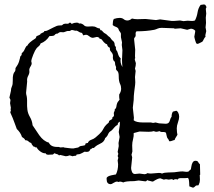

<svg xmlns="http://www.w3.org/2000/svg" viewBox="-20 -818 964 866"><path d="M515.6 -222.7 520.5 -254.9V-269.5Q510.7 -264.6 510.7 -254.9Q502 -251 496.6 -244.1Q491.2 -237.3 486.3 -232.4Q481.4 -227.5 478.5 -226.1Q475.6 -224.6 472.7 -221.2Q469.7 -217.8 467.8 -212.9Q464.8 -205.1 459 -199.2Q453.1 -195.3 453.1 -191.9Q453.1 -188.5 447.3 -181.2Q441.4 -173.8 427.2 -167.5Q413.1 -161.1 403.3 -150.4Q397.5 -152.3 396 -149.4Q394.5 -146.5 389.6 -146.5Q386.7 -143.6 383.8 -137.7Q378.9 -130.9 361.3 -133.8Q355.5 -130.9 350.6 -127.9Q345.7 -125 339.8 -123L326.2 -121.1Q324.2 -120.1 324.2 -117.7Q324.2 -115.2 317.9 -115.2Q311.5 -115.2 308.6 -113.3H307.6L293.9 -117.2Q284.2 -113.3 276.4 -113.3L252 -119.1Q250 -119.1 246.1 -117.2Q242.2 -122.1 236.3 -123Q230.5 -124 226.6 -127Q223.6 -126 218.8 -121.1L198.2 -120.1Q187.5 -120.1 185.5 -127Q175.8 -125 162.6 -134.3Q149.4 -143.6 145.5 -153.3Q139.6 -152.3 137.7 -154.8Q135.7 -157.2 130.9 -157.2Q127.9 -161.1 125 -164.6Q122.1 -168 121.1 -172.9Q113.3 -174.8 108.4 -180.2Q103.5 -185.5 93.8 -185.5Q91.8 -191.4 87.4 -194.3Q83 -197.3 79.1 -200.2Q73.2 -219.7 55.7 -236.3Q50.8 -249 46.4 -261.7Q42 -274.4 37.1 -286.1L27.3 -308.6L26.4 -311.5L29.3 -321.3L27.3 -326.2Q27.3 -328.1 28.3 -328.1Q29.3 -328.1 29.3 -330.1L25.4 -352.5L27.3 -367.2L22.5 -377.9L29.3 -408.2Q29.3 -418.9 33.7 -428.2Q38.1 -437.5 37.6 -454.6Q37.1 -471.7 39.6 -481Q42 -490.2 45.9 -494.1Q49.8 -498 49.8 -505.9V-510.7Q61.5 -526.4 65.9 -540.5Q70.3 -554.7 70.3 -556.6Q70.3 -562.5 73.2 -565.4Q78.1 -568.4 77.6 -573.2Q77.1 -578.1 80.1 -580.1Q83 -582 85.9 -585.9Q88.9 -589.8 91.8 -596.7Q94.7 -603.5 99.6 -610.4L103.5 -612.3Q108.4 -625 139.6 -644.5Q142.6 -647.5 143.1 -650.4Q143.6 -653.3 145.5 -655.3Q149.4 -656.2 161.1 -662.1L163.1 -666L178.7 -673.8L179.7 -677.7Q181.6 -678.7 184.6 -678.2Q187.5 -677.7 195.3 -681.2Q203.1 -684.6 220.2 -693.8Q237.3 -703.1 246.6 -703.1Q255.9 -703.1 257.8 -703.6Q259.8 -704.1 261.2 -705.1Q262.7 -706.1 263.7 -707.5Q264.6 -709 270 -710.4Q275.4 -711.9 282.2 -710.9Q289.1 -710 293.9 -715.8H294.9Q300.8 -715.8 302.7 -710Q314.5 -715.8 324.2 -715.8Q334 -715.8 334.5 -713.9Q335 -711.9 336.9 -711.9Q338.9 -711.9 341.3 -712.4Q343.8 -712.9 349.6 -710.4Q355.5 -708 359.9 -703.1Q364.3 -698.2 377 -698.2L395.5 -699.2Q407.2 -699.2 414.1 -694.8Q420.9 -690.4 429.7 -689.5Q431.6 -688.5 431.6 -686Q431.6 -683.6 433.6 -681.6H437.5Q441.4 -678.7 443.8 -675.3Q446.3 -671.9 449.2 -669.9L459 -664.1Q462.9 -661.1 465.8 -657.7Q468.8 -654.3 473.6 -651.4Q476.6 -649.4 479 -645.5Q481.4 -641.6 484.4 -638.2Q487.3 -634.8 490.2 -632.8Q493.2 -630.9 495.1 -626.5Q497.1 -622.1 497.1 -618.2Q497.1 -614.3 498.5 -611.3Q500 -608.4 501.5 -607.4Q502.9 -606.4 502.9 -603.5Q502.9 -600.6 502.4 -599.6Q502 -598.6 503.9 -593.8Q505.9 -588.9 508.8 -585.9Q511.7 -577.1 514.2 -569.3Q516.6 -561.5 524.4 -554.7Q520.5 -535.2 532.2 -515.6Q530.3 -533.2 530.3 -547.9L532.2 -591.8L529.3 -615.2L530.3 -627L525.4 -650.4V-666Q525.4 -668.9 520.5 -675.3Q515.6 -681.6 515.1 -685.1Q514.6 -688.5 511.2 -691.9Q507.8 -695.3 500.5 -697.8Q493.2 -700.2 488.3 -705.1Q489.3 -712.9 489.3 -718.8Q489.3 -724.6 493.2 -732.4Q507.8 -737.3 519.5 -737.3Q531.2 -737.3 538.1 -731.4Q544.9 -725.6 554.7 -725.6Q564.5 -725.6 575.2 -734.4Q586.9 -731.4 599.6 -731.4L636.7 -732.4L683.6 -727.5L702.1 -730.5L753.9 -723.6Q759.8 -723.6 765.6 -723.6Q771.5 -723.6 778.3 -724.6L792 -725.6L807.6 -722.7L826.2 -724.6Q834 -724.6 842.3 -723.6Q850.6 -722.7 859.4 -725.6Q868.2 -743.2 871.1 -762.2Q874 -781.2 884.8 -795.9L899.4 -797.9Q902.3 -797.9 906.2 -795.9Q907.2 -793 909.2 -790.5Q911.1 -788.1 911.1 -785.2L908.2 -778.3L910.2 -756.8L908.2 -738.3L909.2 -714.8L907.2 -694.3L910.2 -677.7L906.2 -659.2Q906.2 -654.3 907.2 -652.3Q902.3 -648.4 899.4 -641.6Q896.5 -634.8 892.6 -629.9Q887.7 -627.9 880.9 -624Q874 -620.1 870.1 -620.1Q866.2 -620.1 864.3 -624.5Q862.3 -628.9 860.8 -634.3Q859.4 -639.6 857.9 -645Q856.4 -650.4 856.4 -652.3L860.4 -674.8V-679.7Q851.6 -688.5 840.8 -688.5L824.2 -683.6L794.9 -690.4L769.5 -688.5Q766.6 -688.5 764.6 -690.4L709 -692.4Q698.2 -692.4 690.9 -689Q683.6 -685.5 675.8 -683.6Q639.6 -676.8 598.6 -676.8H595.7Q590.8 -671.9 591.8 -664.6Q592.8 -657.2 590.3 -652.3Q587.9 -647.5 586.4 -647.9Q585 -648.4 585 -639.6L589.8 -593.8L588.9 -564.5L589.8 -555.7Q587.9 -553.7 587.9 -550.8Q587.9 -547.9 592.8 -533.2L591.8 -521.5L588.9 -508.8L591.8 -498L588.9 -470.7Q588.9 -462.9 589.8 -455.6Q590.8 -448.2 589.4 -435.1Q587.9 -421.9 585.4 -403.8Q583 -385.7 583 -367.2Q579.1 -335.9 579.1 -332L584 -287.1Q584 -279.3 583 -275.4Q594.7 -265.6 625 -265.6H661.1Q667 -263.7 671.9 -263.7L681.6 -265.6L697.3 -261.7L727.5 -259.8Q741.2 -259.8 745.1 -271.5Q749 -286.1 753.9 -291Q753.9 -305.7 759.8 -314.5L774.4 -318.4Q779.3 -318.4 783.7 -310.1Q788.1 -301.8 788.1 -291.5Q788.1 -281.2 782.7 -266.1Q777.3 -251 777.3 -239.3Q777.3 -227.5 778.3 -221.7Q779.3 -215.8 780.3 -210Q777.3 -204.1 773.4 -198.7Q769.5 -193.4 767.6 -186.5Q761.7 -185.5 756.3 -183.1Q751 -180.7 744.1 -180.7Q742.2 -182.6 741.2 -186Q740.2 -189.5 736.8 -192.9Q733.4 -196.3 731.9 -204.6Q730.5 -212.9 728.5 -219.7Q721.7 -223.6 713.9 -222.7Q706.1 -221.7 699.2 -226.6Q690.4 -223.6 685.1 -223.6Q679.7 -223.6 673.8 -226.6Q665 -223.6 649.4 -223.6L617.2 -224.6H608.4L583 -217.8Q584 -204.1 580.1 -189.9Q576.2 -175.8 576.2 -162.1L577.1 -134.8L573.2 -120.1L576.2 -108.4L571.3 -60.5Q571.3 -52.7 575.2 -43Q579.1 -33.2 588.9 -33.2L609.4 -35.2L631.8 -32.2Q638.7 -32.2 645.5 -37.1Q651.4 -35.2 661.1 -35.2L697.3 -38.1Q705.1 -38.1 710.9 -35.2Q721.7 -40 738.3 -40Q754.9 -40 765.6 -41Q776.4 -42 785.2 -43.5Q793.9 -44.9 803.7 -44.9L820.3 -43Q831.1 -43 833.5 -47.4Q835.9 -51.8 840.8 -53.7Q841.8 -58.6 842.8 -65.4Q846.7 -92.8 861.3 -92.8Q871.1 -92.8 873.5 -87.4Q876 -82 881.8 -77.1L882.8 -37.1V-29.3Q880.9 -29.3 880.9 -28.3L881.8 -7.8Q881.8 4.9 877 12.7Q877 18.6 871.6 18.1Q866.2 17.6 862.8 20Q859.4 22.5 856.9 25.4Q854.5 28.3 849.6 28.3L834 22.5Q833 13.7 833 2.9Q833 -7.8 828.1 -15.6Q823.2 -14.6 815.4 -14.6H795.9Q783.2 -14.6 781.2 -7.8Q779.3 -9.8 772.5 -9.8Q765.6 -9.8 761.7 -5.9Q758.8 -9.8 753.9 -9.8L741.2 -7.8L728.5 -9.8L718.8 -7.8L703.1 -13.7Q692.4 -13.7 669.9 1Q665 1 659.7 -1Q654.3 -2.9 647.5 -3.9L646.5 -4.9Q645.5 -4.9 644.5 -5.4Q643.6 -5.9 641.6 -2.9Q639.6 0 635.7 0L605.5 -3.9L585 -1Q545.9 -1 536.1 4.9Q526.4 1 520.5 1L514.6 2.9L508.8 1Q501 1 492.2 6.8Q483.4 12.7 479.5 12.7Q460.9 12.7 460.9 -9.8V-15.6Q464.8 -23.4 482.4 -27.3Q500 -31.2 502 -31.2H502.9Q512.7 -50.8 512.7 -77.1L510.7 -94.7L513.7 -106.4L510.7 -114.3L513.7 -124L510.7 -132.8L515.6 -159.2L514.6 -172.9L519.5 -200.2ZM102.5 -450.2 97.7 -400.4Q97.7 -393.6 99.1 -389.2Q100.6 -384.8 101.6 -375.5Q102.5 -366.2 102.1 -353Q101.6 -339.8 103.5 -323.2Q105.5 -306.6 115.2 -290Q125 -273.4 127 -252.9Q134.8 -242.2 142.1 -230.5Q149.4 -218.8 157.2 -208Q176.8 -180.7 200.2 -174.8Q209 -155.3 237.3 -155.3H244.1Q248 -155.3 250 -153.3H256.8Q260.7 -153.3 264.2 -153.8Q267.6 -154.3 270.5 -152.3Q281.2 -151.4 290.5 -149.9Q299.8 -148.4 310.5 -148.4L330.1 -152.3H332Q339.8 -159.2 346.7 -159.7Q353.5 -160.2 363.3 -163.1Q365.2 -164.1 364.7 -167.5Q364.3 -170.9 367.2 -170.9Q371.1 -172.9 374 -172.9H376Q379.9 -183.6 391.6 -187.5Q403.3 -191.4 411.1 -198.2L427.7 -212.9Q439.5 -223.6 445.3 -235.4Q451.2 -247.1 459 -254.9L469.7 -264.6Q471.7 -266.6 471.7 -270Q471.7 -273.4 478 -276.4Q484.4 -279.3 485.8 -281.7Q487.3 -284.2 486.8 -286.1Q486.3 -288.1 488.3 -290Q494.1 -292 494.1 -298.8L493.2 -308.6L498 -321.3Q498 -323.2 497.1 -324.2Q503.9 -329.1 504.9 -337.4Q505.9 -345.7 508.3 -352.1Q510.7 -358.4 514.2 -361.8Q517.6 -365.2 519.5 -370.1Q517.6 -372.1 517.6 -381.8V-391.6Q526.4 -405.3 526.4 -417.5Q526.4 -429.7 521.5 -439.5Q515.6 -452.1 515.6 -472.2Q515.6 -492.2 509.8 -497.1Q503.9 -502 502.9 -506.8Q504.9 -514.6 502 -519.5Q499 -524.4 499 -532.2Q499 -540 495.6 -541.5Q492.2 -543 490.2 -550.3Q488.3 -557.6 489.3 -562.5Q490.2 -567.4 488.3 -573.2Q486.3 -579.1 481 -584.5Q475.6 -589.8 475.6 -596.7V-602.5Q464.8 -606.4 462.9 -618.2Q455.1 -620.1 448.2 -627.9Q437.5 -642.6 434.6 -642.6H429.7L427.7 -647.5Q421.9 -651.4 417 -651.4L399.4 -647.5Q390.6 -647.5 382.8 -654.3Q375 -661.1 368.2 -661.1Q361.3 -661.1 356.4 -658.2Q353.5 -661.1 352.5 -664.6Q351.6 -668 348.6 -669.9Q340.8 -670.9 336.9 -673.8Q333 -676.8 326.2 -679.7Q319.3 -678.7 314 -680.7Q308.6 -682.6 304.7 -682.6Q300.8 -682.6 298.3 -680.2Q295.9 -677.7 291 -678.2Q286.1 -678.7 282.2 -677.7Q278.3 -676.8 275.4 -675.3Q272.5 -673.8 268.6 -672.9Q264.6 -671.9 258.8 -672.9Q252.9 -673.8 249 -672.4Q245.1 -670.9 242.7 -668.5Q240.2 -666 236.3 -666H234.4Q228.5 -664.1 226.1 -659.7Q223.6 -655.3 203.1 -655.3Q187.5 -630.9 163.1 -622.1Q161.1 -614.3 155.3 -609.9Q149.4 -605.5 144.5 -599.6Q138.7 -592.8 129.9 -571.3Q121.1 -549.8 121.1 -541L123 -533.2Q123 -526.4 119.1 -520.5Q115.2 -514.6 113.3 -509.3Q111.3 -503.9 112.3 -498.5Q113.3 -493.2 111.8 -487.8Q110.4 -482.4 107.4 -476.6Q100.6 -464.8 102.5 -450.2Z"/></svg>

Font: Mountains of Christmas
Style: Regular
Weight: 400
Designer: Crystal Kluge
Foundry: Font Diner, Inc DBA Tart Workshop
Version: Version 1.002